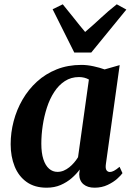

<svg xmlns="http://www.w3.org/2000/svg" viewBox="-20 -862 613 892"><path d="M472 -100.5Q469 -79.5 474.8 -71.2Q480.5 -63 490.5 -63Q499 -63 509.5 -68.5Q520 -74 535.5 -87L549 -57.5Q543 -48.5 525.2 -32.2Q507.5 -16 480.2 -3Q453 10 419 10Q387 10 367.8 -6Q348.5 -22 348 -53L350.5 -74.5Q335 -53.5 312.8 -34.2Q290.5 -15 261.8 -2.5Q233 10 196.5 10Q141 10 103.8 -16.5Q66.5 -43 48 -89Q29.5 -135 29.5 -192Q29.5 -246 43.5 -299.2Q57.5 -352.5 84.8 -399.5Q112 -446.5 151.8 -482.8Q191.5 -519 243.5 -539.8Q295.5 -560.5 358 -560.5Q385 -560.5 414.8 -554Q444.5 -547.5 466 -539.5L536 -559.5ZM393 -492.5Q383.5 -498 371.8 -501Q360 -504 347 -504Q310 -504 281.2 -485.2Q252.5 -466.5 231.8 -434.5Q211 -402.5 198 -362.2Q185 -322 178.5 -278.8Q172 -235.5 172 -194.5Q172 -151.5 181.5 -122.2Q191 -93 208 -78.2Q225 -63.5 247 -63.5Q262 -63.5 275.8 -69.2Q289.5 -75 301.8 -84.8Q314 -94.5 324.2 -106.5Q334.5 -118.5 342.5 -131.5ZM325 -618 224.5 -819 271.5 -842Q297 -811.5 322.8 -778.5Q348.5 -745.5 375.5 -713.5Q413 -745.5 448 -778.2Q483 -811 522.5 -842L567 -817.5L404 -618Z"/></svg>

Font: Merriweather 36pt
Style: Bold Italic
Weight: 700
Italic angle: -7.8°
Version: Version 2.101